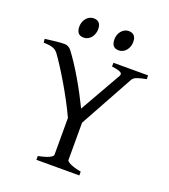

<svg xmlns="http://www.w3.org/2000/svg" viewBox="-144 -902 883 1005"><g transform="rotate(20 297.0 -399.5)"><path d="M175.8 0V-21Q220.2 -30.3 238 -39.8Q255.9 -49.3 255.9 -56.2V-262.2Q237.8 -301.8 214.8 -344.7Q191.9 -387.7 168 -428.2Q144 -468.8 121.6 -503.7Q99.1 -538.6 82 -562Q77.6 -567.4 72 -572.3Q66.4 -577.1 57.6 -580.8Q48.8 -584.5 35.6 -586.7Q22.5 -588.9 2 -588.9L0 -609.9Q28.8 -613.8 57.6 -616.9Q86.4 -620.1 106.9 -620.1Q129.4 -620.1 145 -601.1Q163.1 -577.6 184.1 -545.7Q205.1 -513.7 226.1 -478Q247.1 -442.4 267.1 -404.8Q287.1 -367.2 304.2 -332L435.1 -562Q442.4 -574.7 430.4 -582Q418.5 -589.4 380.9 -594.2V-615.2H574.2V-594.2Q540.5 -587.9 522.7 -581.3Q504.9 -574.7 498 -562L334 -264.2V-56.2Q334 -53.2 338.1 -49.1Q342.3 -44.9 351.8 -40Q361.3 -35.2 376.7 -30.3Q392.1 -25.4 415 -21V0ZM441.4 -752.4Q441.4 -738.8 437 -726.6Q432.6 -714.4 425 -705.3Q417.5 -696.3 407.2 -690.9Q397 -685.5 384.8 -685.5Q362.8 -685.5 353.3 -697.8Q343.8 -710 343.8 -732.4Q343.8 -746.1 348.1 -758.3Q352.5 -770.5 360.4 -779.5Q368.2 -788.6 378.2 -793.7Q388.2 -798.8 399.9 -798.8Q441.4 -798.8 441.4 -752.4ZM246.1 -752.4Q246.1 -738.8 241.7 -726.6Q237.3 -714.4 229.7 -705.3Q222.2 -696.3 211.9 -690.9Q201.7 -685.5 189.5 -685.5Q167.5 -685.5 158 -697.8Q148.4 -710 148.4 -732.4Q148.4 -746.1 152.8 -758.3Q157.2 -770.5 165 -779.5Q172.9 -788.6 182.9 -793.7Q192.9 -798.8 204.6 -798.8Q246.1 -798.8 246.1 -752.4Z"/></g></svg>

Font: Gentium Kaktovik
Style: Regular
Weight: 400
Designer: J. Victor Gaultney and Annie Olsen
Foundry: SIL International
Version: Version 1.102; 2013; Maintenance release